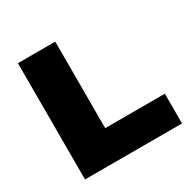

<svg xmlns="http://www.w3.org/2000/svg" viewBox="-155 -836 976 984"><g transform="rotate(-30 333.5 -344.0)"><path d="M74 -688H295V-176H648V0H74Z"/></g></svg>

Font: Archivo Black
Style: Regular
Weight: 400
Designer: Hector Gatti
Foundry: Omnibus-Type
Version: Version 1.101; ttfautohint (v1.8)